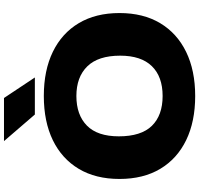

<svg xmlns="http://www.w3.org/2000/svg" viewBox="-38 -952 1000 964"><g transform="rotate(-90 462.0 -470.0)"><path d="M462 10Q334 10 240.5 -35.2Q147 -80.5 96.2 -165.5Q45.5 -250.5 45.5 -370Q45.5 -489.5 96.2 -574.5Q147 -659.5 240.2 -704.8Q333.5 -750 462 -750Q591 -750 684.2 -704.5Q777.5 -659 828 -574Q878.5 -489 878.5 -370Q878.5 -251 827.8 -166Q777 -81 683.5 -35.5Q590 10 462 10ZM462 -153.5Q559 -153.5 611.8 -207.5Q664.5 -261.5 664.5 -366.5Q664.5 -477 610.8 -531.8Q557 -586.5 462 -586.5Q367 -586.5 313.2 -533.5Q259.5 -480.5 259.5 -373.5Q259.5 -261.5 312.2 -207.5Q365 -153.5 462 -153.5ZM369 -795 235.5 -950H452L555 -795Z"/></g></svg>

Font: Encode Sans Exp XBd
Style: Regular
Weight: 800
Width: 7
Designer: Multiple Designers
Foundry: Impallari Type
Version: Version 3.002; ttfautohint (v1.8.3) -l 8 -r 50 -G 200 -x 14 